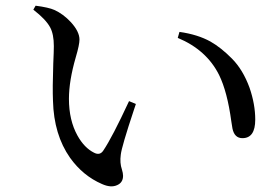

<svg xmlns="http://www.w3.org/2000/svg" viewBox="-20 -693 968 674"><path d="M338 -47Q271 -76 226 -139Q169 -220 166 -339Q164 -384 167 -470Q169 -513 169 -531Q169 -573 156 -597Q141 -625 97 -659L105 -673Q151 -667 171 -658Q202 -644 229 -615Q259 -582 259 -554Q259 -536 246 -492Q222 -409 222 -346Q222 -271 252 -217Q276 -174 310 -157Q331 -146 343 -165Q374 -211 433 -338L457 -328Q455 -321 450 -307Q407 -178 404 -150Q400 -121 408 -98Q412 -85 412 -76Q412 -52 391 -43Q369 -33 338 -47ZM831 -208Q803 -208 796 -242Q795 -249 792 -267Q778 -371 749 -430Q705 -518 604 -560L610 -581Q674 -572 719 -547Q756 -526 794.5 -487Q833 -448 856 -385Q876 -327 876 -273Q876 -208 831 -208Z"/></svg>

Font: GenRyuMin TW M
Style: Regular
Weight: 500
Version: Version 1.501;PS 1;hotconv 16.6.51;makeotf.lib2.5.65220